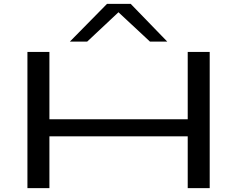

<svg xmlns="http://www.w3.org/2000/svg" viewBox="-20 -967 1219 987"><path d="M121 0V-700H234V-354H945V-700H1058V0H945V-266H234V0ZM339 -753 530 -947H652L840 -753H751L589 -904L428 -753Z"/></svg>

Font: Georama ExtraExtended
Style: Regular
Weight: 400
Width: 8
Designer: Jean-Baptiste Levee
Foundry: Production Type
Version: Version 1.000